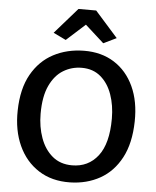

<svg xmlns="http://www.w3.org/2000/svg" viewBox="-64 -1040 893 1101"><g transform="rotate(5 383.0 -489.5)"><path d="M380.5 8Q275.5 10 199.5 -38.8Q123.5 -87.5 83.5 -175Q43.5 -262.5 46 -376.5Q48.5 -502.5 95.2 -585.2Q142 -668 220 -709Q298 -750 395 -751Q495.5 -752 569.2 -705.5Q643 -659 682.8 -573.2Q722.5 -487.5 720 -372Q717.5 -246.5 673 -162.8Q628.5 -79 552.8 -36.5Q477 6 380.5 8ZM383.5 -90.5Q477 -90.5 532.5 -162Q588 -233.5 588 -377Q588 -453 566 -515.5Q544 -578 500.2 -615.2Q456.5 -652.5 391.5 -652.5Q333.5 -652.5 285.2 -623.2Q237 -594 207.8 -531.8Q178.5 -469.5 178.5 -370Q178.5 -294.5 201.5 -230.8Q224.5 -167 270 -128.8Q315.5 -90.5 383.5 -90.5ZM285 -803.5 212.5 -838.5 342.5 -987H444.5L575.5 -839.5L501 -803.5L393 -901Z"/></g></svg>

Font: Merriweather Sans Medium
Style: Regular
Weight: 500
Designer: Eben Sorkin
Foundry: Eben Sorkin
Version: Version 2.001